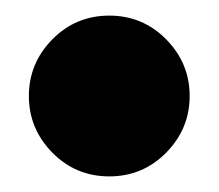

<svg xmlns="http://www.w3.org/2000/svg" viewBox="-20 -429 280 246"><path d="M223 -306Q223 -264 193 -233.5Q163 -203 120 -203Q77 -203 47 -233.5Q17 -264 17 -306Q17 -348 47 -378.5Q77 -409 120 -409Q163 -409 193 -378.5Q223 -348 223 -306Z"/></svg>

Font: Fira Sans Black
Style: Regular
Weight: 900
Designer: Carrois Corporate & Edenspiekermann AG
Foundry: Carrois Corporate GbR & Edenspiekermann AG
Version: Version 4.203